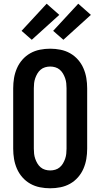

<svg xmlns="http://www.w3.org/2000/svg" viewBox="-20 -1005 540 1033"><path d="M250 8Q222 8 194.5 2.5Q167 -3 143 -16.5Q119 -30 100.5 -51Q82 -72 71 -97.5Q60 -123 55.5 -150Q51 -177 51 -205V-530Q51 -558 55.5 -585Q60 -612 71 -637.5Q82 -663 100.5 -684Q119 -705 143 -718.5Q167 -732 194.5 -737.5Q222 -743 250 -743Q278 -743 305.5 -737.5Q333 -732 357 -718.5Q381 -705 399.5 -684Q418 -663 429 -637.5Q440 -612 444.5 -585Q449 -558 449 -530V-205Q449 -177 444.5 -150Q440 -123 429 -97.5Q418 -72 399.5 -51Q381 -30 357 -16.5Q333 -3 305.5 2.5Q278 8 250 8ZM250 -88Q264 -88 277.5 -92Q291 -96 301.5 -105Q312 -114 319 -126Q326 -138 330.5 -151Q335 -164 336.5 -177.5Q338 -191 338 -205V-530Q338 -544 336.5 -557.5Q335 -571 330.5 -584Q326 -597 319 -609Q312 -621 301.5 -630Q291 -639 277.5 -643Q264 -647 250 -647Q236 -647 222.5 -643Q209 -639 198.5 -630Q188 -621 181 -609Q174 -597 169.5 -584Q165 -571 163.5 -557.5Q162 -544 162 -530V-205Q162 -191 163.5 -177.5Q165 -164 169.5 -151Q174 -138 181 -126Q188 -114 198.5 -105Q209 -96 222.5 -92Q236 -88 250 -88ZM321 -791 266 -839 401 -985 469 -925ZM151 -791 96 -839 231 -985 299 -925Z"/></svg>

Font: Iosevka SS18
Style: Bold
Weight: 700
Monospace: yes
Designer: Belleve Invis
Foundry: Belleve Invis
Version: Version 25.1.1; ttfautohint (v1.8.4)